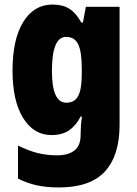

<svg xmlns="http://www.w3.org/2000/svg" viewBox="-20 -583 600 843"><path d="M211 -563Q255 -563 284.5 -544.5Q314 -526 337 -484H344L357 -553H505V-34Q505 99 441 169.5Q377 240 238 240Q184 240 141 230.5Q98 221 59 201V56Q105 79 145.5 89Q186 99 231 99Q279 99 306.5 78Q334 57 334 10V3Q334 -12 335.5 -33Q337 -54 340 -71H334Q313 -31 283 -10.5Q253 10 206 10Q128 10 81.5 -65Q35 -140 35 -273Q35 -410 82 -486.5Q129 -563 211 -563ZM270 -421Q208 -421 208 -271Q208 -132 271 -132Q308 -132 323.5 -162Q339 -192 339 -256V-283Q339 -355 323.5 -388Q308 -421 270 -421Z"/></svg>

Font: Noto Sans Thai Cond Blk
Style: Regular
Weight: 900
Width: 3
Designer: Monotype Design Team
Foundry: Monotype Imaging Inc.
Version: Version 2.002; ttfautohint (v1.8.4.7-5d5b)